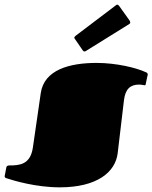

<svg xmlns="http://www.w3.org/2000/svg" viewBox="-22 -787 654 824"><path d="M393 -517C277 -517 168 -488 153 -388L119 -153C108 -80 61 -77 18 -77C9 -77 6 -73 5 -68L0 -41C-1 -37 -2 -33 -2 -31C-2 -25 1 -24 6 -22C36 -12 132 17 234 17C396 17 473 -49 483 -129L510 -357C516 -406 538 -424 575 -424C585 -424 596 -421 599 -421C601 -421 603 -421 604 -429L610 -458C611 -461 612 -465 612 -467C612 -474 607 -476 604 -477C564 -496 477 -517 393 -517ZM533 -684C536 -686 537 -688 537 -691C537 -693 536 -696 534 -699L489 -762C486 -765 484 -767 482 -767C479 -767 477 -766 475 -764L302 -633C299 -630 297 -628 297 -625C297 -624 298 -621 300 -619L333 -571C336 -567 339 -566 341 -566C343 -566 345 -567 348 -569Z"/></svg>

Font: Fascinate
Style: Regular
Weight: 900
Designer: Astigmatic (AOETI)
Foundry: Astigmatic (AOETI)
Version: Version 1.000